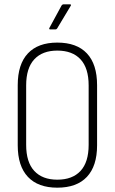

<svg xmlns="http://www.w3.org/2000/svg" viewBox="-20 -860 530 888"><path d="M245 8Q156 8 109 -42Q62 -92 62 -188V-466Q62 -563 109 -613Q156 -663 245 -663Q335 -663 382 -613Q429 -563 429 -466V-188Q429 -92 382 -42Q335 8 245 8ZM245 -29Q315 -29 352.5 -69.5Q390 -110 390 -190V-465Q390 -545 352.5 -585.5Q315 -626 245 -626Q176 -626 138.5 -585.5Q101 -545 101 -465V-190Q101 -110 138.5 -69.5Q176 -29 245 -29ZM211 -724Q209 -724 208 -726Q207 -728 208 -730L265 -835Q269 -840 273 -840H304Q307 -840 308 -838Q309 -836 307 -833L244 -728Q241 -724 237 -724Z"/></svg>

Font: Sofia Sans Condensed ExtraLight
Style: Regular
Weight: 250
Version: Version 4.100